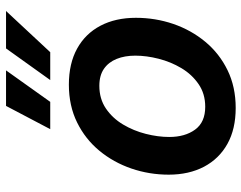

<svg xmlns="http://www.w3.org/2000/svg" viewBox="-104 -702 816 649"><g transform="rotate(-90 304.5 -377.0)"><path d="M264.6 11.2Q193.4 11.2 143.1 -16.8Q92.8 -44.9 65.9 -95.9Q39.1 -147 39.1 -215.3Q39.1 -280.8 59.8 -341.3Q80.6 -401.9 119.9 -449.5Q159.2 -497.1 215.6 -524.9Q272 -552.7 343.3 -552.7Q414.6 -552.7 465.1 -524.9Q515.6 -497.1 542.5 -446Q569.3 -395 569.3 -326.2Q569.3 -260.3 548.6 -199.7Q527.8 -139.2 488.3 -91.6Q448.7 -43.9 392.3 -16.4Q335.9 11.2 264.6 11.2ZM268.6 -91.8Q312.5 -91.8 345.2 -114.3Q377.9 -136.7 399.2 -172.4Q420.4 -208 430.9 -249.3Q441.4 -290.5 441.4 -328.1Q441.4 -363.8 430.4 -391.1Q419.4 -418.5 397 -434.1Q374.5 -449.7 339.4 -449.7Q295.4 -449.7 262.7 -427.5Q230 -405.3 208.7 -369.6Q187.5 -334 177 -292.7Q166.5 -251.5 166.5 -213.4Q166.5 -160.2 191.4 -126Q216.3 -91.8 268.6 -91.8ZM285.2 -615.7H192.9L271.5 -765.1H391.6ZM453.1 -615.7H358.9L465.8 -765.1H592.3Z"/></g></svg>

Font: Inter SemiBold
Style: Italic
Weight: 600
Italic angle: -9.3988°
Designer: Rasmus Andersson
Foundry: rsms
Version: Version 4.001;git-66647c0bb